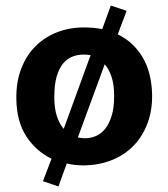

<svg xmlns="http://www.w3.org/2000/svg" viewBox="-20 -586 608 693"><path d="M380 -566 437 -547 405 -462Q461 -435 494 -380.5Q527 -326 529 -245Q530 -186 511.5 -138.5Q493 -91 460 -58Q427 -25 382 -7.5Q337 10 285 11Q248 11 221 4L191 87L135 68L166 -13Q109 -41 74.5 -94.5Q40 -148 39 -229Q38 -290 56.5 -338Q75 -386 108 -419Q141 -452 186 -469.5Q231 -487 283 -487Q317 -487 349 -481ZM281 -389Q260 -389 241 -381.5Q222 -374 207.5 -356.5Q193 -339 184.5 -309.5Q176 -280 176 -236Q176 -194 185.5 -166Q195 -138 210 -121L307 -387Q301 -388 294.5 -388.5Q288 -389 281 -389ZM392 -239Q392 -281 382.5 -309Q373 -337 358 -354L261 -90Q273 -87 287 -87Q307 -87 326 -95Q345 -103 359.5 -121Q374 -139 383 -168Q392 -197 392 -239Z"/></svg>

Font: Mukta Mahee
Style: Bold
Weight: 700
Designer: Shuchita Grover, Noopur Datye, Girish Dalvi, Yashodeep Gholap
Foundry: Ek Type
Version: Version 2.538;PS 1.000;hotconv 16.6.51;makeotf.lib2.5.65220;